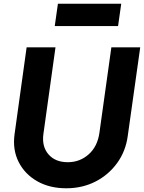

<svg xmlns="http://www.w3.org/2000/svg" viewBox="-20 -999 773 1031"><path d="M336 12Q246 12 179.5 -26Q113 -64 80 -129.5Q47 -195 58 -277L123 -745H278L213 -279Q204 -212 240.5 -170Q277 -128 344 -128Q409 -128 456.5 -170.5Q504 -213 514 -287L578 -745H733L666 -269Q655 -187 609 -123.5Q563 -60 492.5 -24Q422 12 336 12ZM274 -859 291 -979H631L614 -859Z"/></svg>

Font: Plus Jakarta Sans ExtraBold
Style: Italic
Weight: 800
Italic angle: -8°
Designer: Gumpita Rahayu
Foundry: Tokotype
Version: Version 2.071; ttfautohint (v1.8.4.7-5d5b);gftools[0.9.29]